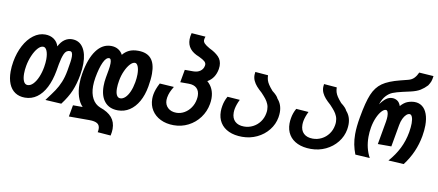

<svg xmlns="http://www.w3.org/2000/svg" viewBox="-83 -1122 3765 1651"><g transform="rotate(10 1799.5 -297.0)"><path d="M-1 -193.5Q-1 -235 7 -281Q21 -360.5 54.5 -423.5Q88 -486.5 135.8 -522.2Q183.5 -558 237.5 -558Q282 -558 313.8 -536Q345.5 -514 357 -475.5Q378.5 -517.5 408 -537.8Q437.5 -558 472.5 -558Q535 -558 569 -506.8Q603 -455.5 603 -366.5Q603 -321 594 -268.5Q580 -188.5 554 -126.5Q528 -64.5 476 4L336 -4Q384 -67.5 408 -103.2Q432 -139 450.2 -183Q468.5 -227 479 -285.5Q487.5 -335 491.5 -361.5Q495.5 -388 495.5 -409Q495.5 -431 489.8 -442.8Q484 -454.5 470.5 -454.5Q438 -454.5 422.2 -418.8Q406.5 -383 396.5 -326L386.5 -268Q371 -182 339.5 -120.2Q308 -58.5 262 -25.8Q216 7 158 7Q107.5 7 71.8 -17Q36 -41 17.5 -86.2Q-1 -131.5 -1 -193.5ZM276.5 -281Q283 -320 283 -350Q283 -395 271.2 -423.2Q259.5 -451.5 238.5 -451.5Q215.5 -451.5 192 -425Q168.5 -398.5 149.8 -355Q131 -311.5 122.5 -264Q116 -228.5 116 -196Q116 -153.5 127.8 -128.5Q139.5 -103.5 162.5 -103.5Q187.5 -103.5 210.5 -127.2Q233.5 -151 250.8 -191.5Q268 -232 276.5 -281Z M830.5 162Q830.5 129.5 808 115.2Q785.5 101 739 101H559.5L577.5 0H662Q632 -31 616.2 -80.5Q600.5 -130 600.5 -191.5Q600.5 -239 609 -285Q632 -417 684.5 -488.2Q737 -559.5 812.5 -559.5Q849 -559.5 875.2 -543.5Q901.5 -527.5 915.5 -500Q938 -528.5 970.2 -543.8Q1002.5 -559 1049 -559Q1125 -559 1162.2 -516.2Q1199.5 -473.5 1199.5 -385Q1199.5 -336.5 1188 -271.5Q1174.5 -194.5 1143 -139Q1111.5 -83.5 1066 -53.8Q1020.5 -24 964.5 -24Q889.5 -24 848.8 -72.8Q808 -121.5 808 -208.5Q808 -246.5 815 -284.5L826.5 -349Q833 -384.5 833 -410.5Q833 -453 813.5 -453Q787 -453 764.2 -403.8Q741.5 -354.5 726 -268Q719 -227 719 -193Q719 -128 742.8 -83.8Q766.5 -39.5 811.5 -21.5Q881 2 914.8 41.8Q948.5 81.5 948.5 141.5Q948.5 167.5 941.5 200L827 191Q830.5 176.5 830.5 162ZM1071 -288.5Q1077.5 -325.5 1077.5 -358Q1077.5 -400.5 1067 -426.2Q1056.5 -452 1039.5 -452Q1020 -452 998.2 -428.8Q976.5 -405.5 958 -365.2Q939.5 -325 931 -276.5Q924.5 -239.5 924.5 -209Q924.5 -170.5 935.5 -150Q946.5 -129.5 967 -129.5Q989 -129.5 1009.8 -148.8Q1030.5 -168 1046.5 -204Q1062.5 -240 1071 -288.5Z M1239 -173Q1239 -193.5 1242.5 -213Q1246.5 -235 1255 -258.8Q1263.5 -282.5 1280 -314L1404.5 -306Q1387 -277 1377.5 -254.8Q1368 -232.5 1363.5 -206.5Q1361.5 -196.5 1361.5 -184.5Q1361.5 -142.5 1389.5 -116.8Q1417.5 -91 1463.5 -91Q1500 -91 1532.8 -109.8Q1565.5 -128.5 1588 -161.2Q1610.5 -194 1617.5 -234.5Q1620.5 -251 1620.5 -265Q1620.5 -308.5 1596 -332Q1571.5 -355.5 1525.5 -355.5H1451.5L1471.5 -467H1544.5Q1582 -467 1606.2 -484.2Q1630.5 -501.5 1636 -531.5Q1637 -538.5 1637 -541Q1637 -556.5 1623.2 -569.2Q1609.5 -582 1572.5 -599.5Q1519 -620 1492.8 -652.8Q1466.5 -685.5 1466.5 -732.5Q1466.5 -759 1474.5 -788L1597 -779Q1590 -759.5 1590 -747.5Q1590 -732.5 1602.8 -719Q1615.5 -705.5 1649.5 -686Q1700 -662.5 1730.5 -631.5Q1761 -600.5 1761 -551.5Q1761 -540 1758.5 -524Q1744 -441.5 1679 -405Q1709.5 -379.5 1725 -343.8Q1740.5 -308 1740.5 -264.5Q1740.5 -241 1736 -215.5Q1724 -148 1684.5 -94.8Q1645 -41.5 1586.2 -11.5Q1527.5 18.5 1459.5 18.5Q1394 18.5 1344 -6Q1294 -30.5 1266.5 -74Q1239 -117.5 1239 -173Z M1838.5 -169.5Q1838.5 -193 1843 -217.5Q1850.5 -262.5 1873.5 -303L1982 -295Q1960 -250.5 1952.5 -211Q1949.5 -194 1949.5 -178Q1949.5 -129 1978 -102.2Q2006.5 -75.5 2057 -75.5Q2098 -75.5 2134 -93.8Q2170 -112 2194.5 -145Q2219 -178 2226.5 -220.5Q2229.5 -236.5 2229.5 -251Q2229.5 -278.5 2220 -301.2Q2210.5 -324 2196 -342.5Q2181.5 -361 2156 -388Q2127.5 -413 2109.5 -433.5Q2091.5 -454 2080.5 -477.5Q2069.5 -501 2069.5 -528.5Q2069.5 -539.5 2072 -554.5L2184.5 -545.5Q2185 -522 2190.5 -504Q2196 -486 2208.5 -466.8Q2221 -447.5 2245.5 -419.5Q2289.5 -386 2299.5 -361.5Q2340 -316.5 2340 -249Q2340 -229.5 2336 -204.5Q2325 -142.5 2285.2 -92.5Q2245.5 -42.5 2185.5 -14Q2125.5 14.5 2056.5 14.5Q1988.5 14.5 1939.5 -7.8Q1890.5 -30 1864.5 -71.5Q1838.5 -113 1838.5 -169.5Z M2438.5 -169.5Q2438.5 -193 2443 -217.5Q2450.5 -262.5 2473.5 -303L2582 -295Q2560 -250.5 2552.5 -211Q2549.5 -194 2549.5 -178Q2549.5 -129 2578 -102.2Q2606.5 -75.5 2657 -75.5Q2698 -75.5 2734 -93.8Q2770 -112 2794.5 -145Q2819 -178 2826.5 -220.5Q2829.5 -236.5 2829.5 -251Q2829.5 -278.5 2820 -301.2Q2810.5 -324 2796 -342.5Q2781.5 -361 2756 -388Q2727.5 -413 2709.5 -433.5Q2691.5 -454 2680.5 -477.5Q2669.5 -501 2669.5 -528.5Q2669.5 -539.5 2672 -554.5L2784.5 -545.5Q2785 -522 2790.5 -504Q2796 -486 2808.5 -466.8Q2821 -447.5 2845.5 -419.5Q2889.5 -386 2899.5 -361.5Q2940 -316.5 2940 -249Q2940 -229.5 2936 -204.5Q2925 -142.5 2885.2 -92.5Q2845.5 -42.5 2785.5 -14Q2725.5 14.5 2656.5 14.5Q2588.5 14.5 2539.5 -7.8Q2490.5 -30 2464.5 -71.5Q2438.5 -113 2438.5 -169.5Z M3010 -177Q3010 -243 3025.5 -328Q3049 -462.5 3077.8 -531.2Q3106.5 -600 3159 -637Q3211.5 -674 3312.5 -699.5L3379.5 -716.5Q3410.5 -724.5 3429.5 -744.8Q3448.5 -765 3461 -794L3587 -785.5Q3583 -754.5 3577 -738.2Q3571 -722 3556 -699Q3530 -671 3499 -651.8Q3468 -632.5 3414.5 -620.5L3347.5 -605.5Q3295.5 -593.5 3265.2 -581.5Q3235 -569.5 3209.8 -542Q3184.5 -514.5 3167.5 -464.5Q3193 -501 3218 -519.5Q3243 -538 3272 -538Q3296 -538 3315.8 -525Q3335.5 -512 3346 -481.5Q3376.5 -516 3407.2 -527Q3438 -538 3467 -538Q3504.5 -538 3532.8 -517Q3561 -496 3576.2 -455Q3591.5 -414 3591.5 -356Q3591.5 -313.5 3582.5 -261Q3569.5 -188 3541 -122.8Q3512.5 -57.5 3466 4L3331.5 -3.5Q3385.5 -65 3418.2 -130.5Q3451 -196 3465 -274Q3472.5 -320 3472.5 -352.5Q3472.5 -388.5 3464.2 -408.2Q3456 -428 3442 -428Q3427.5 -428 3412.8 -414.2Q3398 -400.5 3386.2 -375.8Q3374.5 -351 3369 -319L3335 -127H3217L3252.5 -328Q3257 -355 3257 -375.5Q3257 -400.5 3251 -414.2Q3245 -428 3234.5 -428Q3218.5 -428 3198.5 -406.8Q3178.5 -385.5 3161 -346.5Q3143.5 -307.5 3134.5 -258Q3127 -215.5 3127 -174Q3127 -75 3169.5 3.5L3042.5 -4Q3026.5 -45 3018.2 -87Q3010 -129 3010 -177Z"/></g></svg>

Font: JuliaMono
Style: Bold Italic
Weight: 700
Italic angle: -9°
Monospace: yes
Designer: cormullion
Foundry: corm
Version: Version 0.057; ttfautohint (v1.8.4)